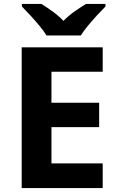

<svg xmlns="http://www.w3.org/2000/svg" viewBox="-20 -954 600 974"><path d="M501 0H90V-714H501V-590H241V-433H483V-309H241V-125H501ZM216 -774Q202 -797 179.5 -824Q157 -851 133 -877Q109 -903 91 -921V-934H190Q216 -918 246 -896.5Q276 -875 302 -848Q328 -875 359 -896.5Q390 -918 416 -934H515V-921Q497 -903 473 -877Q449 -851 426.5 -824Q404 -797 390 -774Z"/></svg>

Font: Noto IKEA Arabic
Style: Bold
Weight: 700
Designer: Monotype Design Team
Foundry: Monotype Imaging Inc.
Version: Version 1.200